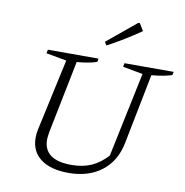

<svg xmlns="http://www.w3.org/2000/svg" viewBox="-95 -977 1037 1076"><g transform="rotate(10 424.0 -439.0)"><path d="M365 9Q263 9 206.5 -33.5Q150 -76 150 -154Q150 -163 151 -174Q152 -185 155 -200L244 -609L128 -630L132 -651H420L417 -632Q394 -624 366.5 -619Q339 -614 303 -611L220 -198Q218 -184 216.5 -173.5Q215 -163 215 -155Q215 -97 254.5 -67.5Q294 -38 373 -38Q438 -38 486.5 -59.5Q535 -81 577 -127L678 -609L564 -630L568 -651H848L844 -632Q821 -625 793 -619.5Q765 -614 728 -611L649 -211Q628 -106 553.5 -48.5Q479 9 365 9ZM451 -731 439 -750 605 -887H614L639 -846Q594 -815 547.5 -786.5Q501 -758 451 -731Z"/></g></svg>

Font: Piazzolla Thin ExtraLight
Style: Italic
Weight: 250
Italic angle: -11.3°
Version: Version 2.005